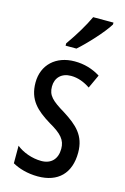

<svg xmlns="http://www.w3.org/2000/svg" viewBox="-119 -821 577 886"><g transform="rotate(15 169.5 -378.0)"><path d="M309 -757V-766H212C191 -721 161 -671 123 -617V-606H175C216 -642 284 -715 309 -757ZM307 -144C307 -226 262 -265 196 -307C133 -345 111 -365 111 -408C111 -450 139 -478 184 -478C217 -478 248 -466 276 -447L306 -512C269 -535 229 -547 183 -547C94 -547 33 -491 33 -406C33 -323 78 -283 145 -242C205 -208 227 -183 227 -141C227 -92 199 -63 152 -63C108 -63 62 -80 33 -104V-20C63 -3 105 10 155 10C251 10 307 -45 307 -144Z"/></g></svg>

Font: Noto Sans Gurmukhi UI ExtraCondensed
Style: Regular
Weight: 400
Width: 2
Designer: Jelle Bosma - Monotype Design Team
Foundry: Monotype Imaging Inc.
Version: Version 2.004